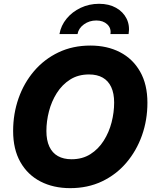

<svg xmlns="http://www.w3.org/2000/svg" viewBox="-20 -976 811 1006"><path d="M347.7 9.8Q259.8 9.8 192.1 -25.1Q124.5 -60.1 86.7 -127Q48.8 -193.8 48.8 -289.6Q48.8 -379.9 77.1 -460.7Q105.5 -541.5 158.7 -603.8Q211.9 -666 286.6 -701.7Q361.3 -737.3 453.6 -737.3Q541.5 -737.3 608.6 -702.6Q675.8 -668 714.1 -600.8Q752.4 -533.7 752.4 -437.5Q752.4 -347.2 723.9 -266.6Q695.3 -186 642.1 -123.5Q588.9 -61 514.4 -25.6Q439.9 9.8 347.7 9.8ZM355 -141.6Q411.6 -141.6 453.6 -168.2Q495.6 -194.8 523.4 -238.8Q551.3 -282.7 564.7 -335Q578.1 -387.2 578.1 -438.5Q578.1 -486.8 562.7 -519.8Q547.4 -552.7 518.1 -569.3Q488.8 -585.9 446.3 -585.9Q389.6 -585.9 347.7 -559.3Q305.7 -532.7 277.8 -488.8Q250 -444.8 236.6 -392.8Q223.1 -340.8 223.1 -289.6Q223.1 -241.2 238.5 -208Q253.9 -174.8 283.4 -158.2Q313 -141.6 355 -141.6ZM499 -956.1Q550.8 -956.1 588.1 -935.1Q625.5 -914.1 643.3 -878.2Q661.1 -842.3 653.8 -797.4H558.6Q563.5 -828.1 542 -848.4Q520.5 -868.7 484.4 -868.7Q448.2 -868.7 419.9 -848.4Q391.6 -828.1 386.2 -797.4H291.5Q299.3 -842.3 328.9 -878.2Q358.4 -914.1 402.8 -935.1Q447.3 -956.1 499 -956.1Z"/></svg>

Font: Inter 16pt ExtraBold
Style: Italic
Weight: 800
Italic angle: -9.3988°
Version: Version 4.001;git-66647c0bb